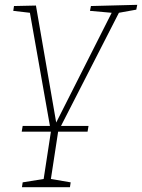

<svg xmlns="http://www.w3.org/2000/svg" viewBox="-20 -546 589 796"><path d="M70 0 74 -24H187L104 -493L35 -501L38 -521L129 -523L213 -38L443 -493L353 -501L357 -521L549 -526L545 -506L473 -493L233 -24H347L343 0H221L191 196L273 210L270 230H71L74 210L161 196L191 0Z"/></svg>

Font: Bitter ExtraLight
Style: Italic
Weight: 200
Italic angle: -9°
Designer: Sol Matas, and Bitter project Authors
Foundry: Sol Matas
Version: Version 2.001